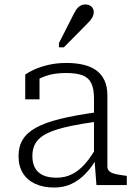

<svg xmlns="http://www.w3.org/2000/svg" viewBox="-20 -829 615 860"><path d="M412 -326V-284Q345 -275 296 -264.5Q247 -254 214 -241.5Q181 -229 161.5 -213Q142 -197 133.5 -176.5Q125 -156 125 -130Q125 -98 137 -76.5Q149 -55 173 -44Q197 -33 233 -33Q273 -33 305 -50Q337 -67 363 -97.5Q389 -128 412 -169V-118Q391 -80 363 -51Q335 -22 300.5 -5.5Q266 11 223 11Q174 11 138 -5.5Q102 -22 82.5 -53.5Q63 -85 63 -130Q63 -173 82 -204Q101 -235 142 -257.5Q183 -280 250 -296.5Q317 -313 412 -326ZM412 0 403 -118 401 -122V-389Q401 -431 389 -456Q377 -481 350 -491.5Q323 -502 276 -502Q221 -502 183 -488Q145 -474 123 -455Q121 -461 122.5 -467.5Q124 -474 129 -480.5Q134 -487 141 -490.5Q148 -494 157 -494V-384H93V-495Q108 -506 134.5 -518Q161 -530 197.5 -538.5Q234 -547 278 -547Q318 -547 351.5 -539.5Q385 -532 409.5 -515Q434 -498 447.5 -470Q461 -442 461 -401V-83Q461 -69 471 -61Q481 -53 499.5 -49Q518 -45 543 -42L548 -41V0ZM304 -754Q312 -771 320 -783.5Q328 -796 338.5 -802.5Q349 -809 362 -809Q380 -809 390 -799Q400 -789 400 -775Q400 -765 395.5 -755Q391 -745 382.5 -735.5Q374 -726 364 -716L266 -617H244V-636Z"/></svg>

Font: Roboto Serif 20pt ExtraLight
Style: Regular
Weight: 250
Version: Version 1.008